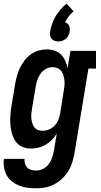

<svg xmlns="http://www.w3.org/2000/svg" viewBox="-27 -795 547 1038"><path d="M168 223Q145 223 121.5 220Q98 217 77 208.5Q56 200 38.5 186.5Q21 173 10 153.5Q-1 134 -5 111Q-9 88 -6 64H106Q104 78 108 90.5Q112 103 120.5 111.5Q129 120 142 123.5Q155 127 168 127Q187 127 205.5 118Q224 109 236 93Q248 77 254.5 58.5Q261 40 264 22L280 -73Q269 -55 254 -39.5Q239 -24 220.5 -13Q202 -2 181.5 3Q161 8 141 8Q115 8 93 -1.5Q71 -11 57.5 -30.5Q44 -50 37.5 -73.5Q31 -97 29 -121.5Q27 -146 29 -171.5Q31 -197 35 -222L55 -342Q59 -364 65 -386Q71 -408 81 -428.5Q91 -449 105.5 -468Q120 -487 139.5 -501Q159 -515 181 -521.5Q203 -528 225 -528Q247 -528 267.5 -521.5Q288 -515 302.5 -500.5Q317 -486 325.5 -467Q334 -448 338 -427L354 -520H492V-424H451L375 37Q370 62 362.5 86Q355 110 341 132Q327 154 307.5 172Q288 190 265 202Q242 214 217.5 218.5Q193 223 168 223ZM202 -88Q220 -88 237.5 -95Q255 -102 268 -115.5Q281 -129 288 -146Q295 -163 298 -180L317 -300Q320 -315 321.5 -329.5Q323 -344 321.5 -358Q320 -372 316.5 -385.5Q313 -399 305 -410Q297 -421 284 -426.5Q271 -432 257 -432Q239 -432 221.5 -422.5Q204 -413 192.5 -397Q181 -381 175 -363Q169 -345 166 -327L146 -207Q144 -193 142.5 -180Q141 -167 142.5 -154Q144 -141 147.5 -129Q151 -117 158.5 -107Q166 -97 177.5 -92.5Q189 -88 202 -88ZM288 -571Q277 -571 267.5 -574.5Q258 -578 252 -585.5Q246 -593 244 -603Q242 -613 244 -624Q247 -645 254.5 -666Q262 -687 273.5 -706.5Q285 -726 300 -743.5Q315 -761 333 -775L371 -734Q356 -722 344.5 -706.5Q333 -691 324 -675Q332 -672 337.5 -667.5Q343 -663 346.5 -656Q350 -649 350.5 -640.5Q351 -632 350 -624Q348 -613 343 -603Q338 -593 329 -585.5Q320 -578 309.5 -574.5Q299 -571 288 -571Z"/></svg>

Font: Iosevka Curly Slab
Style: Bold Italic
Weight: 700
Italic angle: -9°
Monospace: yes
Designer: Belleve Invis
Foundry: Belleve Invis
Version: Version 22.1.2; ttfautohint (v1.8.4)